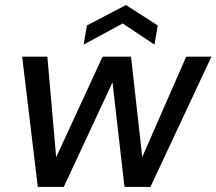

<svg xmlns="http://www.w3.org/2000/svg" viewBox="-20 -742 859 762"><path d="M130 0 68 -517H168L204 -105H197L387 -517H500L546 -106H539L719 -517H819L577 0H474L425 -429H433L233 0ZM312 -565 325 -641 480 -722 606 -641 593 -565 467 -649Z"/></svg>

Font: DM Sans 11pt Medium
Style: Italic
Weight: 500
Italic angle: -10°
Version: Version 4.004;gftools[0.9.30]